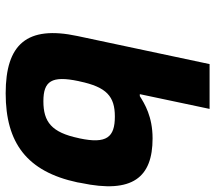

<svg xmlns="http://www.w3.org/2000/svg" viewBox="-61 -689 759 677"><g transform="rotate(90 318.5 -350.5)"><path d="M623 -244 625 -256C664 -439 605 -509 468 -509C391 -509 346 -481 319 -464H312L364 -710H206L107 -244C69 -66 136 9 309 9C484 9 585 -66 623 -244ZM266 -248 267 -252C287 -347 320 -376 391 -376C464 -376 488 -347 468 -252L467 -248C447 -153 410 -124 337 -124C266 -124 246 -153 266 -248Z"/></g></svg>

Font: LT Wave Text Black Italic
Style: Regular
Weight: 900
Designer: Daniel Lyons
Version: Version 2.5 (Glyphs App)